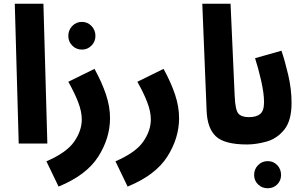

<svg xmlns="http://www.w3.org/2000/svg" viewBox="-20 -767 1629 1026"><path d="M80 0 59 -747H212L233 0Z M293 230Q442 169 505 70Q568 -29 568 -136Q568 -197 546.5 -261.5Q525 -326 485 -399L345 -330Q378 -272 397.5 -221.5Q417 -171 417 -129Q417 -68 376 -9.5Q335 49 228 95ZM418 -502Q448 -502 469 -523.5Q490 -545 490 -575Q490 -606 469 -628Q448 -650 418 -650Q387 -650 366 -628Q345 -606 345 -575Q345 -545 366 -523.5Q387 -502 418 -502Z M662 230Q811 169 874 70Q937 -29 937 -136Q937 -197 915.5 -261.5Q894 -326 854 -399L714 -330Q747 -272 766.5 -221.5Q786 -171 786 -129Q786 -68 745 -9.5Q704 49 597 95Z M1300 5Q1381 5 1381 -70Q1381 -100 1363.5 -120.5Q1346 -141 1310 -141Q1270 -141 1253.5 -160.5Q1237 -180 1234 -256L1212 -747H1061L1084 -178Q1087 -83 1133 -39Q1179 5 1300 5Z M1300 5Q1349 5 1404.5 -10.5Q1460 -26 1499 -74Q1538 -122 1538 -217Q1538 -291 1520 -367.5Q1502 -444 1484 -496L1343 -456Q1360 -404 1375.5 -336Q1391 -268 1391 -221Q1391 -175 1370.5 -158Q1350 -141 1310 -141ZM1411 239Q1441 239 1461.5 218.5Q1482 198 1482 168Q1482 137 1461.5 115.5Q1441 94 1411 94Q1380 94 1359 115.5Q1338 137 1338 168Q1338 198 1359 218.5Q1380 239 1411 239Z"/></svg>

Font: Noto Sans Arabic Condensed Extra
Style: Regular
Weight: 800
Width: 3
Designer: Nadine Chahine - Monotype Design Team
Foundry: Monotype Imaging Inc.
Version: Version 1.902